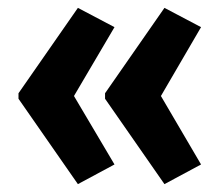

<svg xmlns="http://www.w3.org/2000/svg" viewBox="-20 -518 561 488"><path d="M27 -281 178 -498 271 -449 168 -274 271 -100 178 -50 27 -267ZM247 -281 398 -498 491 -449 389 -274 491 -100 398 -50 247 -267Z"/></svg>

Font: Noto Sans Khmer ExtraCondensed
Style: Bold
Weight: 700
Width: 2
Designer: Danh Hong and the Monotype Design Team
Foundry: Monotype Imaging Inc.
Version: Version 2.004